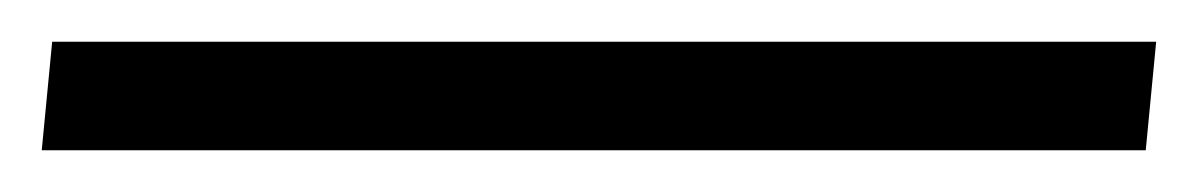

<svg xmlns="http://www.w3.org/2000/svg" viewBox="-29 79 574 92"><path d="M-4 99H525L520 151H-9Z"/></svg>

Font: Roboto Serif Light
Style: Italic
Weight: 300
Italic angle: -10°
Version: Version 1.007